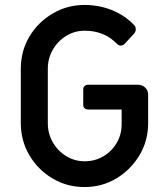

<svg xmlns="http://www.w3.org/2000/svg" viewBox="-20 -742 674 775"><path d="M321 13Q250 13 191.5 -22Q133 -57 98.5 -115.5Q64 -174 64 -245V-464Q64 -536 98.5 -594Q133 -652 192 -687Q251 -722 321 -722Q381 -722 433.5 -700.5Q486 -679 523 -639Q528 -633 528 -623Q528 -614 521 -606Q512 -596 502.5 -586Q493 -576 483 -565Q475 -558 467 -558Q458 -558 450 -567Q400 -618 322 -618Q281 -618 247 -597Q213 -576 193 -541Q173 -506 173 -464V-245Q173 -203 193 -168Q213 -133 247 -112Q281 -91 322 -91Q363 -91 397 -111Q431 -131 451 -165Q471 -199 471 -241V-300H335Q327 -300 321.5 -305Q316 -310 316 -318V-381Q316 -390 321.5 -395Q327 -400 335 -400H537Q554 -400 566 -388.5Q578 -377 578 -360V-245Q578 -174 543 -115.5Q508 -57 450 -22Q392 13 321 13Z"/></svg>

Font: Miriam Libre SemiBold
Style: Regular
Weight: 600
Version: Version 2.000